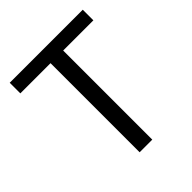

<svg xmlns="http://www.w3.org/2000/svg" viewBox="-200 -866 998 998"><g transform="rotate(-45 299.5 -366.5)"><path d="M253 0V-655H31V-733H568V-655H346V0Z"/></g></svg>

Font: Noto Sans HK
Style: Regular
Weight: 400
Designer: Ryoko NISHIZUKA 西塚涼子 (kana, bopomofo & ideographs); Paul D. Hunt (Latin, Greek & Cyrillic); Sandoll Communications 산돌커뮤니
Foundry: Adobe
Version: Version 2.004-H2;hotconv 1.0.118;makeotfexe 2.5.65603